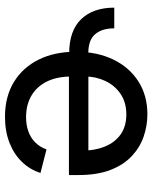

<svg xmlns="http://www.w3.org/2000/svg" viewBox="58 -652 604 761"><g transform="rotate(90 360.5 -271.0)"><path d="M191.4 -242.7Q101.1 -242.7 55.4 -290.3Q9.8 -337.9 9.8 -421.4H91.8Q91.8 -373 115 -345.7Q138.2 -318.4 191.4 -318.4ZM442.4 11.7Q362.8 11.7 304.9 -23.4Q247.1 -58.6 215.8 -121.6Q184.6 -184.6 184.6 -269Q184.6 -353 215.1 -416.7Q245.6 -480.5 301.5 -516.6Q357.4 -552.7 432.6 -552.7Q478 -552.7 521 -537.8Q564 -522.9 598.4 -490.7Q632.8 -458.5 653.1 -406.2Q673.3 -354 673.3 -279.3V-241.7H244.1V-318.8H622.1L576.7 -292Q576.7 -343.8 560.5 -383.8Q544.4 -423.8 512.5 -446.5Q480.5 -469.2 433.1 -469.2Q385.3 -469.2 351.6 -446.3Q317.9 -423.3 300.3 -385.7Q282.7 -348.1 282.7 -305.2V-252.9Q282.7 -194.8 302.7 -154.3Q322.8 -113.8 359.1 -92.8Q395.5 -71.8 443.4 -71.8Q474.6 -71.8 500 -80.8Q525.4 -89.8 543.7 -107.9Q562 -126 571.8 -152.8L665 -128.9Q651.9 -87.4 621.3 -55.7Q590.8 -23.9 545.4 -6.1Q500 11.7 442.4 11.7Z"/></g></svg>

Font: Inter Cardless
Style: Regular
Weight: 400
Designer: Rasmus Andersson
Foundry: rsms
Version: Version 4.001;git-9221beed3